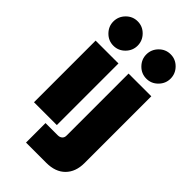

<svg xmlns="http://www.w3.org/2000/svg" viewBox="-293 -857 1141 1141"><g transform="rotate(45 277.0 -286.5)"><path d="M43 0V-518H235V0ZM139 -571Q97 -571 67 -601.5Q37 -632 37 -673Q37 -715 67 -745.5Q97 -776 139 -776Q181 -776 211 -745.5Q241 -715 241 -673Q241 -632 211 -601.5Q181 -571 139 -571ZM179 203V39H282Q299 39 309.5 29.5Q320 20 320 4V-518H511V43Q511 117 468.5 160Q426 203 349 203ZM416 -571Q374 -571 344 -601.5Q314 -632 314 -673Q314 -715 344 -745.5Q374 -776 416 -776Q458 -776 488 -745.5Q518 -715 518 -673Q518 -632 488 -601.5Q458 -571 416 -571Z"/></g></svg>

Font: MuseoModerno Black
Style: Regular
Weight: 900
Designer: Pablo Cosgaya, Héctor Gatti, Marcela Romero, and the Authors of The MuseoModerno Project.
Foundry: Omnibus-Type Team
Version: Version 1.001